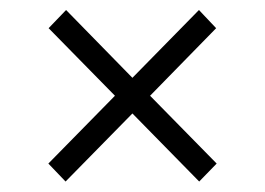

<svg xmlns="http://www.w3.org/2000/svg" viewBox="-20 -439 519 376"><path d="M205.1 -251.5 75.2 -383.8 109.4 -419.4 239.3 -286.6 369.6 -419.4 403.3 -383.8 273.9 -251.5 404.3 -118.7 370.1 -83.5 239.3 -216.8 108.4 -83.5 74.7 -118.7Z"/></svg>

Font: Vazirmatn FD ExtraLight
Style: Regular
Weight: 200
Designer: Saber Rastikerdar
Foundry: Saber Rastikerdar
Version: Version 33.003